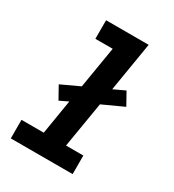

<svg xmlns="http://www.w3.org/2000/svg" viewBox="-178 -838 855 941"><g transform="rotate(30 250.0 -367.5)"><path d="M29 0V-105H155L187 -300L139 -277L100 -347L203 -395L242 -630H144V-735H385L339 -457L403 -487L442 -417L324 -363L281 -105H379V0Z"/></g></svg>

Font: Iosevka Extrabold Oblique
Style: Regular
Weight: 800
Italic angle: -9°
Monospace: yes
Designer: Belleve Invis
Foundry: Belleve Invis
Version: Version 32.5.0; ttfautohint (v1.8.4)